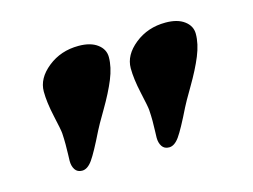

<svg xmlns="http://www.w3.org/2000/svg" viewBox="-53 -822 596 453"><g transform="rotate(-15 244.5 -595.5)"><path d="M99.1 -452.1Q87.4 -452.1 81.8 -460.7Q76.2 -469.2 76.2 -481.9Q76.2 -486.3 76.7 -498Q77.1 -509.8 77.1 -522.5Q77.1 -535.2 76.2 -549.8Q75.7 -557.6 67.6 -593.8Q59.6 -629.9 59.6 -655.8Q59.6 -688 91.3 -713.4Q123 -738.8 166.5 -738.8Q195.8 -738.8 212.4 -726.3Q229 -713.9 229 -694.8Q229 -670.4 217.3 -641.8Q205.6 -613.3 184.8 -578.1Q164.1 -543 159.7 -533.7Q136.2 -485.8 124.3 -469Q112.3 -452.1 99.1 -452.1ZM311.5 -452.1Q299.8 -452.1 294.2 -460.7Q288.6 -469.2 288.6 -481.9Q288.6 -486.3 289.1 -498Q289.6 -509.8 289.6 -522.5Q289.6 -535.2 288.6 -549.8Q288.1 -557.6 280 -593.8Q272 -629.9 272 -655.8Q272 -688 303.7 -713.4Q335.4 -738.8 378.9 -738.8Q408.2 -738.8 424.8 -726.3Q441.4 -713.9 441.4 -694.8Q441.4 -670.4 429.7 -641.8Q418 -613.3 397.2 -578.1Q376.5 -543 372.1 -533.7Q348.6 -485.8 336.7 -469Q324.7 -452.1 311.5 -452.1Z"/></g></svg>

Font: Cooper*
Style: Bold
Weight: 700
Designer: Owen Earl
Foundry: indestructible type*
Version: Version 0.001